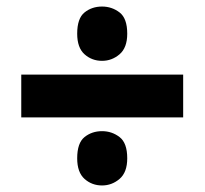

<svg xmlns="http://www.w3.org/2000/svg" viewBox="-20 -646 626 587"><path d="M45 -287V-418H540V-287ZM292 -79Q261 -79 238.5 -99Q216 -119 216 -162Q216 -209 238.5 -227Q261 -245 292 -245Q322 -245 345.5 -227Q369 -209 369 -162Q369 -119 345.5 -99Q322 -79 292 -79ZM292 -460Q261 -460 238.5 -480Q216 -500 216 -543Q216 -590 238.5 -608Q261 -626 292 -626Q322 -626 345.5 -608Q369 -590 369 -543Q369 -500 345.5 -480Q322 -460 292 -460Z"/></svg>

Font: Noto Sans Thai Black
Style: Regular
Weight: 900
Version: Version 2.001